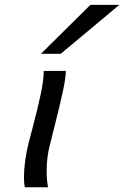

<svg xmlns="http://www.w3.org/2000/svg" viewBox="-20 -786 521 806"><path d="M210.4 -261.7 188.5 -174.3Q175.8 -125 175.8 -66.4Q175.8 -30.8 181.6 0H84Q80.6 -16.6 80.6 -42.5Q80.6 -74.2 85.9 -113Q91.3 -151.9 101.1 -189.5L120.1 -262.2Q139.2 -334 151.4 -392.6Q163.6 -451.2 163.6 -488.3H256.3Q256.3 -459.5 243.9 -401.9Q231.4 -344.2 210.4 -261.7ZM481 -765.6 234.9 -560.1H151.9L359.4 -765.6Z"/></svg>

Font: Lesson One
Style: Italic
Weight: 400
Italic angle: -14°
Designer: But Ko, Victor Gaultney, Annie Olsen, Julie Remington, Don Collingsworth, Eric Hays, Becca Hirsbrunner
Version: Version 1.100